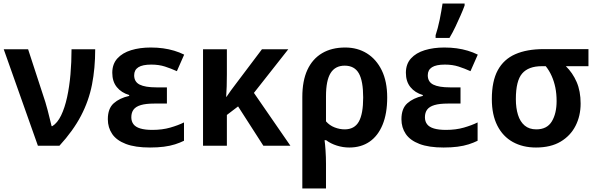

<svg xmlns="http://www.w3.org/2000/svg" viewBox="-20 -819 3349 1079"><path d="M1 -542H138L235 -245Q241 -226 247.5 -200.5Q254 -175 260 -150.5Q266 -126 270 -110H274Q303 -128 323.5 -170.5Q344 -213 357 -272.5Q370 -332 376 -401Q382 -470 382 -542H515Q515 -435 497 -343.5Q479 -252 435 -168Q391 -84 314 0H193Z M918 -328V-237H847Q800 -237 771.5 -228.5Q743 -220 730.5 -203Q718 -186 718 -160Q718 -137 730 -121Q742 -105 768.5 -97Q795 -89 836 -89Q892 -89 937 -102Q982 -115 1014 -131V-28Q992 -17 964 -8Q936 1 901 5.5Q866 10 823 10Q740 10 687.5 -10Q635 -30 610.5 -66Q586 -102 586 -149Q586 -209 619 -238.5Q652 -268 706 -280V-285Q662 -298 636.5 -329.5Q611 -361 611 -410Q611 -459 639.5 -490.5Q668 -522 717 -537Q766 -552 827 -552Q864 -552 896.5 -547.5Q929 -543 959 -534Q989 -525 1015 -512L974 -419Q941 -434 907 -445Q873 -456 830 -456Q781 -456 757.5 -441Q734 -426 734 -396Q734 -359 765 -343.5Q796 -328 859 -328Z M1600 -542 1407 -297 1612 0H1460L1318 -221L1255 -173V0H1121V-542H1255V-401Q1255 -367 1254 -334Q1253 -301 1251 -275H1253Q1265 -293 1278 -311Q1291 -329 1305 -347L1452 -542Z M2156 -271Q2156 -181 2130 -118Q2104 -55 2056.5 -22.5Q2009 10 1943 10Q1907 10 1872.5 -1Q1838 -12 1813 -31H1804Q1807 -10 1809.5 27Q1812 64 1812 101V240H1679V-274Q1679 -365 1707.5 -426.5Q1736 -488 1790 -520Q1844 -552 1920 -552Q1989 -552 2042 -519Q2095 -486 2125.5 -423.5Q2156 -361 2156 -271ZM1917 -450Q1864 -450 1838 -408.5Q1812 -367 1812 -278V-137Q1832 -114 1860.5 -103Q1889 -92 1917 -92Q1972 -92 1996.5 -135.5Q2021 -179 2021 -271Q2021 -364 1996.5 -407Q1972 -450 1917 -450Z M2568 -328V-237H2497Q2450 -237 2421.5 -228.5Q2393 -220 2380.5 -203Q2368 -186 2368 -160Q2368 -137 2380 -121Q2392 -105 2418.5 -97Q2445 -89 2486 -89Q2542 -89 2587 -102Q2632 -115 2664 -131V-28Q2642 -17 2614 -8Q2586 1 2551 5.5Q2516 10 2473 10Q2390 10 2337.5 -10Q2285 -30 2260.5 -66Q2236 -102 2236 -149Q2236 -209 2269 -238.5Q2302 -268 2356 -280V-285Q2312 -298 2286.5 -329.5Q2261 -361 2261 -410Q2261 -459 2289.5 -490.5Q2318 -522 2367 -537Q2416 -552 2477 -552Q2514 -552 2546.5 -547.5Q2579 -543 2609 -534Q2639 -525 2665 -512L2624 -419Q2591 -434 2557 -445Q2523 -456 2480 -456Q2431 -456 2407.5 -441Q2384 -426 2384 -396Q2384 -359 2415 -343.5Q2446 -328 2509 -328ZM2428 -621Q2434 -639 2440 -661.5Q2446 -684 2451 -708.5Q2456 -733 2460 -756.5Q2464 -780 2467 -799H2591V-788Q2582 -763 2568.5 -732.5Q2555 -702 2539.5 -669Q2524 -636 2506 -606H2428Z M3243 -237Q3243 -168 3214.5 -112Q3186 -56 3130.5 -23Q3075 10 2992 10Q2918 10 2862 -21Q2806 -52 2775 -113Q2744 -174 2744 -262Q2744 -363 2777.5 -424.5Q2811 -486 2876 -514.5Q2941 -543 3035 -543H3287V-447H3160Q3198 -410 3220.5 -358.5Q3243 -307 3243 -237ZM2879 -262Q2879 -212 2891 -173.5Q2903 -135 2928.5 -113.5Q2954 -92 2994 -92Q3054 -92 3081 -136.5Q3108 -181 3108 -251Q3108 -292 3101 -326.5Q3094 -361 3080.5 -391.5Q3067 -422 3047 -447H3025Q2950 -447 2914.5 -406Q2879 -365 2879 -262Z"/></svg>

Font: Noto Sans Display SemiBold
Style: Regular
Weight: 600
Designer: Monotype Design Team
Foundry: Monotype Imaging Inc.
Version: Version 2.003